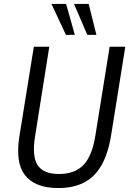

<svg xmlns="http://www.w3.org/2000/svg" viewBox="-20 -941 656 970"><path d="M275 9Q214 9 172 -8Q130 -25 105.5 -57Q81 -89 74.5 -136.5Q68 -184 77 -246L151 -705H229L157 -251Q141 -150 170.5 -106Q200 -62 278 -62Q359 -62 402.5 -108.5Q446 -155 462 -257L534 -705H613L541 -255Q526 -164 492 -105Q458 -46 404 -18.5Q350 9 275 9ZM421 -765 354 -921H428L467 -765ZM313 -765 240 -921H314L358 -765Z"/></svg>

Font: Nunito Sans 10pt Condensed
Style: Italic
Weight: 400
Width: 3
Italic angle: -9°
Designer: Vernon Adams
Foundry: Vernon Adams
Version: Version 3.101;gftools[0.9.27]